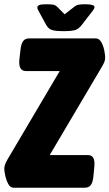

<svg xmlns="http://www.w3.org/2000/svg" viewBox="-23 -880 513 900"><path d="M41 0Q25 0 15.5 -18Q6 -36 1.5 -57.5Q-3 -79 -3 -89Q-3 -107 13 -134L257 -547H98Q62 -547 68 -603L73 -646Q76 -675 85.5 -687.5Q95 -700 114 -700H426Q442 -700 452 -682Q462 -664 466 -642.5Q470 -621 470 -611Q470 -600 466.5 -590.5Q463 -581 454 -566L210 -153H390Q425 -153 419 -97L415 -54Q412 -25 402.5 -12.5Q393 0 374 0ZM377 -860Q420 -860 420 -847Q420 -843 417 -837.5Q414 -832 405 -821L361 -764Q346 -744 329 -739Q312 -734 275 -734Q239 -734 221.5 -739Q204 -744 193 -764L162 -821Q152 -838 152 -844Q152 -853 161.5 -856.5Q171 -860 194 -860Q211 -860 224 -858.5Q237 -857 246 -847L280 -813L321 -845Q334 -856 345.5 -858Q357 -860 377 -860Z"/></svg>

Font: Asap Condensed Condensed ExtraBold
Style: Italic
Weight: 800
Width: 3
Italic angle: -6°
Designer: Pablo Cosgaya
Foundry: Omnibus-Type
Version: Version 3.001; ttfautohint (v1.8.4.7-5d5b)